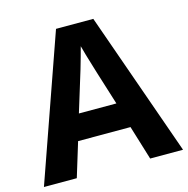

<svg xmlns="http://www.w3.org/2000/svg" viewBox="-106 -819 901 920"><g transform="rotate(-15 345.0 -358.5)"><path d="M527 0 475 -170H215L163 0H0L252 -717H437L690 0ZM439 -297 387 -463Q382 -480 374 -506Q366 -532 358 -559Q350 -586 345 -606Q340 -586 331.5 -556.5Q323 -527 315.5 -500.5Q308 -474 304 -463L253 -297Z"/></g></svg>

Font: Noto IKEA Simplified Chinese
Style: Bold
Weight: 700
Designer: Monotype Design Team
Foundry: Monotype Imaging Inc.
Version: Version 1.100